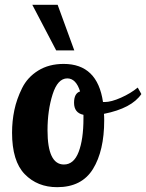

<svg xmlns="http://www.w3.org/2000/svg" viewBox="-20 -770 606 796"><path d="M30 -220Q30 -268 39.5 -313.5Q49 -359 71.5 -404.5Q94 -450 138.5 -477.5Q183 -505 244 -505Q384 -505 407 -347H414Q441 -347 481.5 -365Q522 -383 551 -407L566 -380Q526 -321 411 -298Q412 -289 412 -271Q412 -145 365.5 -69.5Q319 6 217 6Q135 6 82.5 -48Q30 -102 30 -220ZM114 -750H219L288 -561H213ZM177 -230Q177 -88 245 -88Q286 -88 306 -140Q326 -192 326 -279V-294Q287 -302 287 -344Q287 -383 312 -391Q295 -445 259 -445Q219 -445 198 -378.5Q177 -312 177 -230Z"/></svg>

Font: Lobster Two
Style: Bold
Weight: 700
Designer: Pablo Impallari
Foundry: Pablo Impallari. www.impallari.com
Version: Version 1.006